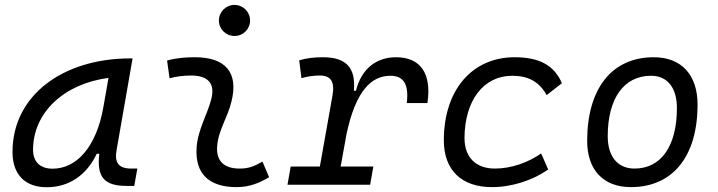

<svg xmlns="http://www.w3.org/2000/svg" viewBox="-20 -764 2970 794"><path d="M173.3 10.3C265.1 10.3 338.4 -39.6 379.9 -127.9H390.6C379.4 -32.2 410.2 4.9 504.4 4.9H535.2L547.9 -66.9H522.9C469.2 -66.9 452.6 -92.3 462.4 -145L528.3 -522.5H519C240.7 -522.5 31.7 -370.1 31.7 -135.3C31.7 -43 83 10.3 173.3 10.3ZM197.3 -66.4C146.5 -66.4 116.7 -94.7 116.7 -144C116.7 -299.8 246.1 -418 428.7 -441.9L407.2 -319.3C378.4 -157.7 297.9 -66.4 197.3 -66.4Z M1065.4 -95.7C1028.8 -74.7 1006.3 -66.9 971.2 -66.9C906.2 -66.9 874 -98.1 877.9 -157.7C882.3 -225.6 920.9 -275.4 937.5 -345.2C966.8 -464.4 912.6 -527.3 786.1 -527.3C747.6 -527.3 709 -524.4 670.9 -513.7L681.2 -440.4C710.9 -448.2 740.7 -451.7 770.5 -451.7C840.8 -451.7 870.1 -418.5 854 -355C838.9 -293.9 797.4 -226.1 793 -153.3C786.1 -46.4 843.3 9.8 958.5 9.8C1013.7 9.8 1054.2 -8.3 1092.8 -31.2ZM949.7 -615.2C985.4 -615.2 1014.2 -643.6 1014.2 -679.2C1014.2 -714.8 985.4 -743.7 949.7 -743.7C914.1 -743.7 885.3 -714.8 885.3 -679.2C885.3 -643.6 914.1 -615.2 949.7 -615.2Z M1168.9 0H1510.7L1523.9 -75.2H1388.7L1413.1 -210C1451.2 -388.7 1515.6 -450.7 1594.7 -450.7C1650.4 -450.7 1671.4 -413.6 1662.1 -337.9H1747.6C1765.6 -459.5 1719.7 -527.3 1617.7 -527.3C1534.2 -527.3 1473.6 -477.1 1452.1 -388.7H1443.4C1452.1 -484.4 1411.1 -527.3 1314.9 -527.3C1278.8 -527.3 1246.1 -523.4 1217.3 -514.6L1226.6 -440.9C1251 -447.8 1276.4 -451.7 1302.7 -451.7C1348.1 -451.7 1365.2 -425.8 1355 -369.1L1302.7 -75.2H1182.1Z M2026.4 -66.9C1947.8 -66.9 1901.4 -113.3 1900.9 -192.4C1901.4 -348.1 1979.5 -450.7 2098.1 -450.7C2164.1 -450.7 2209.5 -426.8 2240.7 -370.6L2303.7 -419.9C2272 -493.7 2210.9 -527.3 2108.4 -527.3C1931.6 -527.3 1815.4 -391.1 1815.4 -183.6C1815.4 -61 1888.2 9.8 2014.2 9.8C2099.1 9.8 2183.6 -19 2247.1 -63L2217.8 -129.4C2164.1 -91.8 2094.2 -66.9 2026.4 -66.9Z M2588.9 9.8C2762.2 9.8 2864.7 -117.2 2864.7 -331.5C2864.7 -455.1 2797.4 -527.3 2683.6 -527.3C2510.7 -527.3 2408.2 -398.4 2408.2 -181.2C2408.2 -61 2475.6 9.8 2588.9 9.8ZM2604 -66.9C2534.7 -66.9 2493.2 -116.2 2493.2 -200.2C2493.2 -357.4 2560.1 -450.7 2672.4 -450.7C2740.2 -450.7 2779.3 -400.9 2779.3 -317.4C2779.3 -159.7 2713.9 -66.9 2604 -66.9Z"/></svg>

Font: Cascadia Mono SemiLight
Style: Italic
Weight: 350
Italic angle: -10°
Monospace: yes
Designer: Aaron Bell
Foundry: Saja Typeworks
Version: Version 2404.023